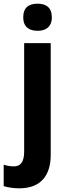

<svg xmlns="http://www.w3.org/2000/svg" viewBox="-64 -781 362 1041"><path d="M62 -687C62 -635 94 -614 140 -614C184 -614 217 -635 217 -687C217 -741 185 -761 140 -761C93 -761 62 -741 62 -687ZM41 240C159 240 211 168 211 59V-547H67V41C67 102 44 121 11 121C-9 121 -25 118 -44 112V228C-21 236 12 240 41 240Z"/></svg>

Font: Noto Sans Lao Looped SemiCondensed
Style: Bold
Weight: 700
Width: 4
Designer: Mark Frömberg, Ben Mitchell
Foundry: The Fontpad Ltd
Version: Version 1.002